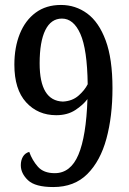

<svg xmlns="http://www.w3.org/2000/svg" viewBox="-20 -744 520 775"><path d="M195 11Q122 11 93 -16.5Q64 -44 64 -77Q64 -97 72.5 -111.5Q81 -126 98 -131Q110 -97 133 -71Q156 -45 201 -45Q265 -45 296.5 -119.5Q328 -194 333 -344Q315 -320 283.5 -299.5Q252 -279 207 -279Q133 -279 85.5 -331Q38 -383 38 -483Q38 -553 60 -607.5Q82 -662 124 -693Q166 -724 226 -724Q285 -724 332 -689.5Q379 -655 406.5 -581Q434 -507 434 -388Q434 -274 409.5 -184Q385 -94 332.5 -41.5Q280 11 195 11ZM234 -334Q272 -336 297 -358Q322 -380 334 -404Q332 -545 304.5 -607Q277 -669 230 -669Q186 -669 163 -622.5Q140 -576 140 -488Q140 -337 234 -334Z"/></svg>

Font: Noto Serif Tamil Condensed Medium
Style: Regular
Weight: 500
Width: 3
Designer: Indian Type Foundry, Tom Grace, and the Monotype Design Team
Foundry: Monotype Imaging Inc.
Version: Version 2.004; ttfautohint (v1.8.4.7-5d5b)